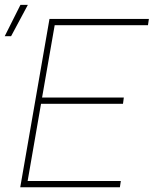

<svg xmlns="http://www.w3.org/2000/svg" viewBox="-42 -791 649 811"><path d="M477.5 -352.5H131.3L74.7 -26.4H468.3L464.4 0H43.5L167 -710.9H586.9L583 -684.6H189L135.7 -378.9H481ZM44.4 -770.5H75.7L4.9 -638.2H-22Z"/></svg>

Font: Roboto Thin
Style: Italic
Weight: 250
Italic angle: -12°
Designer: Google
Version: Version 2.134; 2016